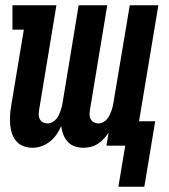

<svg xmlns="http://www.w3.org/2000/svg" viewBox="-20 -550 640 725"><path d="M427 155 453 0H382L390 -49Q382 -37 372 -26Q362 -15 349.5 -7Q337 1 323 4.5Q309 8 295 8Q295 8 295 8Q295 8 295 8Q278 8 262 2.5Q246 -3 235.5 -15Q225 -27 219 -42Q213 -57 211 -74Q204 -57 193.5 -42Q183 -27 168.5 -15.5Q154 -4 137 2Q120 8 103 8Q85 8 69 2Q53 -4 42 -16.5Q31 -29 25.5 -45Q20 -61 18.5 -78Q17 -95 18 -113Q19 -131 22 -149L70 -438H27V-530H193L127 -131Q126 -122 126.5 -113.5Q127 -105 131.5 -98Q136 -91 143.5 -87.5Q151 -84 160 -84Q169 -84 177.5 -88.5Q186 -93 192 -100Q198 -107 202 -115.5Q206 -124 209 -132.5Q212 -141 214 -149.5Q216 -158 217 -166L277 -530H385L319 -131Q318 -122 318.5 -113.5Q319 -105 323.5 -98Q328 -91 336 -87.5Q344 -84 352 -84Q361 -84 369.5 -88.5Q378 -93 384 -100Q390 -107 394 -115.5Q398 -124 401 -132.5Q404 -141 406 -149.5Q408 -158 409 -166L470 -530H578L505 -92H566L525 155Z"/></svg>

Font: Iosevka Curly Slab SmBdEx
Style: Italic
Weight: 600
Width: 7
Italic angle: -9°
Monospace: yes
Designer: Belleve Invis
Foundry: Belleve Invis
Version: Version 11.1.0; ttfautohint (v1.8.3)